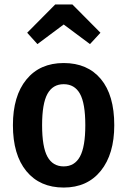

<svg xmlns="http://www.w3.org/2000/svg" viewBox="-20 -827 572 862"><path d="M148 -629 102 -680 228 -807H305L431 -680L384 -629L266 -717ZM493 -265Q493 -135 432.5 -60Q372 15 266 15Q159 15 98.5 -58.5Q38 -132 38 -265Q38 -396 98.5 -470Q159 -544 266 -544Q373 -544 433 -472Q493 -400 493 -265ZM169 -265Q169 -167 193 -123.5Q217 -80 266 -80Q315 -80 339 -124Q363 -168 363 -265Q363 -363 339 -406Q315 -449 266 -449Q217 -449 193 -405.5Q169 -362 169 -265Z"/></svg>

Font: Fira Sans Condensed Medium
Style: Regular
Weight: 500
Width: 3
Designer: Carrois Corporate & Edenspiekermann AG
Foundry: Carrois Corporate GbR & Edenspiekermann AG
Version: Version 4.203;PS 004.203;hotconv 1.0.88;makeotf.lib2.5.64775